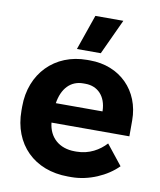

<svg xmlns="http://www.w3.org/2000/svg" viewBox="-84 -801 731 879"><g transform="rotate(10 282.0 -362.0)"><path d="M342 -571 418 -735H288L231 -571ZM292 11H308C388 11 471 -26 521 -77L447 -170C416 -136 369 -108 311 -108H302C231 -108 182 -150 175 -219H537V-293C537 -431 439 -530 299 -530H286C136 -530 30 -422 30 -268V-249C30 -93 135 11 292 11ZM179 -310C190 -380 229 -421 287 -421H297C354 -421 394 -381 396 -313V-310Z"/></g></svg>

Font: Fixel Text Bold
Style: Bold
Weight: 700
Width: 4
Designer: AlfaBravo + MacPaw
Foundry: Kyrylo Tkachov, Marchela Mozhyna, Serhii Makarenko, Maria Weinstein, Zakhar Kryvoshyya
Version: Version 1.211